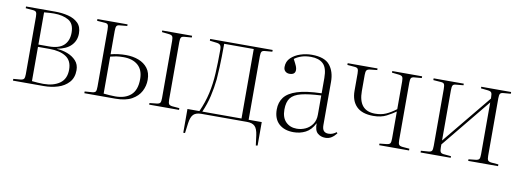

<svg xmlns="http://www.w3.org/2000/svg" viewBox="-55 -837 3521 1298"><g transform="rotate(10 1705.0 -188.0)"><path d="M40 0V-12L88 -16Q107 -18 112.5 -26.5Q118 -35 118 -57V-452Q118 -475 112.5 -483.5Q107 -492 88 -493L40 -497V-509H240Q288 -509 330 -498.5Q372 -488 398 -462.5Q424 -437 424 -391Q424 -342 391.5 -308.5Q359 -275 295 -264V-263Q333 -261 368.5 -247.5Q404 -234 427.5 -208.5Q451 -183 451 -144Q451 -92 422 -60Q393 -28 347.5 -14Q302 0 251 0ZM167 -270H239Q308 -270 341 -301Q374 -332 374 -388Q374 -450 334.5 -472.5Q295 -495 235 -495Q219 -495 203 -494Q187 -493 167 -491ZM246 -14Q315 -14 358 -44.5Q401 -75 401 -139Q401 -200 359.5 -227Q318 -254 247 -254H167V-19Q188 -17 206 -15.5Q224 -14 246 -14Z M530 0V-12L584 -16Q600 -18 605 -26Q610 -34 610 -60V-449Q610 -475 605 -483.5Q600 -492 584 -493L530 -497V-509H737V-498L684 -493Q669 -492 664 -483Q659 -474 659 -450V-290Q709 -303 763 -303Q811 -303 850 -288Q889 -273 912.5 -242.5Q936 -212 936 -163Q936 -121 916.5 -84Q897 -47 855 -23.5Q813 0 743 0ZM975 0V-11L1022 -16Q1042 -18 1047.5 -26.5Q1053 -35 1053 -58V-451Q1053 -474 1047.5 -482.5Q1042 -491 1022 -493L975 -498V-509H1180V-497L1132 -493Q1113 -492 1107.5 -483.5Q1102 -475 1102 -452V-57Q1102 -35 1107.5 -26.5Q1113 -18 1132 -16L1180 -12V0ZM739 -15Q807 -15 846 -49.5Q885 -84 885 -159Q885 -222 848.5 -254Q812 -286 749 -286Q720 -286 699 -282.5Q678 -279 659 -274V-20Q682 -18 699.5 -16.5Q717 -15 739 -15Z M1733 147 1724 78Q1718 34 1700.5 17Q1683 0 1647 0H1333Q1297 0 1279.5 17Q1262 34 1256 78L1247 147H1235V-16H1317Q1347 -83 1361.5 -148Q1376 -213 1380 -286Q1384 -359 1384 -449Q1384 -472 1376.5 -480.5Q1369 -489 1352 -491L1304 -497V-509H1733V-497L1685 -493Q1666 -492 1660.5 -483.5Q1655 -475 1655 -452V-16H1745V145ZM1337 -16H1606V-493H1403Q1403 -397 1400 -332.5Q1397 -268 1395 -248Q1389 -190 1375.5 -131Q1362 -72 1337 -16Z M1968 14Q1904 14 1867 -20Q1830 -54 1830 -118Q1830 -167 1856 -201.5Q1882 -236 1943 -255.5Q2004 -275 2110 -278V-383Q2110 -453 2080.5 -480.5Q2051 -508 1997 -508Q1961 -508 1933 -499Q1905 -490 1884 -474Q1901 -442 1906.5 -428.5Q1912 -415 1912 -403Q1912 -370 1872 -370Q1855 -370 1843.5 -380.5Q1832 -391 1832 -410Q1832 -448 1858 -473Q1884 -498 1922.5 -510.5Q1961 -523 2000 -523Q2088 -523 2123.5 -479.5Q2159 -436 2159 -365V-69Q2159 -41 2170 -29Q2181 -17 2202 -17Q2219 -17 2232.5 -23Q2246 -29 2256 -37L2262 -30Q2247 -10 2228.5 2Q2210 14 2186 14Q2154 14 2132.5 -5Q2111 -24 2112 -73Q2087 -24 2049.5 -5Q2012 14 1968 14ZM1985 -13Q2016 -13 2044.5 -26Q2073 -39 2091.5 -65.5Q2110 -92 2110 -131V-263Q2025 -259 1974.5 -246.5Q1924 -234 1902.5 -206Q1881 -178 1881 -126Q1881 -71 1910 -42Q1939 -13 1985 -13Z M2554 0V-11L2601 -16Q2621 -18 2626.5 -26.5Q2632 -35 2632 -58V-245Q2607 -227 2570 -207.5Q2533 -188 2480 -188Q2402 -188 2364 -226.5Q2326 -265 2326 -333V-452Q2326 -475 2320.5 -483.5Q2315 -492 2296 -493L2248 -497V-509H2453V-498L2406 -493Q2387 -491 2381 -482.5Q2375 -474 2375 -451V-340Q2375 -205 2489 -205Q2530 -205 2562.5 -219Q2595 -233 2632 -261V-451Q2632 -474 2626.5 -482.5Q2621 -491 2601 -493L2554 -498V-509H2759V-497L2711 -493Q2692 -492 2686.5 -483.5Q2681 -475 2681 -452V-57Q2681 -35 2686.5 -26.5Q2692 -18 2711 -16L2759 -12V0Z M2838 0V-12L2892 -16Q2908 -18 2913 -26Q2918 -34 2918 -60V-449Q2918 -475 2913 -483.5Q2908 -492 2892 -493L2838 -497V-509H3045V-498L2992 -493Q2977 -492 2972 -483Q2967 -474 2967 -450V-105L3243 -441V-451Q3243 -474 3237.5 -482.5Q3232 -491 3212 -493L3165 -498V-509H3370V-497L3322 -493Q3303 -492 3297.5 -483.5Q3292 -475 3292 -452V-57Q3292 -35 3297.5 -26.5Q3303 -18 3322 -16L3370 -12V0H3165V-11L3212 -16Q3232 -18 3237.5 -26.5Q3243 -35 3243 -58V-415L2967 -78V-59Q2967 -35 2972 -26.5Q2977 -18 2992 -16L3045 -11V0Z"/></g></svg>

Font: Literata 72pt ExtraLight
Style: Regular
Weight: 200
Designer: Latin by Veronika Burian and Jose Scaglione. Greek by Irene Vlachou. Cyrillic by Vera Evstafieva.
Foundry: TypeTogether
Version: Version 3.002